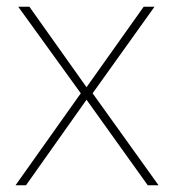

<svg xmlns="http://www.w3.org/2000/svg" viewBox="-20 -548 519 568"><path d="M219 -272 34 -528H67L236 -290L405 -528H437L254 -272L449 0H417L236 -253L57 0H26Z"/></svg>

Font: Noto Sans Khmer UI Thin
Style: Regular
Weight: 100
Designer: Danh Hong and the Monotype Design Team
Foundry: Monotype Imaging Inc.
Version: Version 2.002; ttfautohint (v1.8.4.7-5d5b)